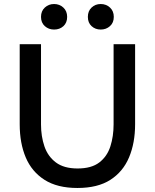

<svg xmlns="http://www.w3.org/2000/svg" viewBox="-20 -927 770 955"><path d="M365 8Q265 8 201.5 -32.5Q138 -73 108 -144Q78 -215 78 -309V-707H184V-308Q184 -249 201 -199Q218 -149 258 -119Q298 -89 366 -89Q435 -89 474 -119Q513 -149 529 -199Q545 -249 545 -308V-707H652V-309Q652 -216 622 -144.5Q592 -73 529 -32.5Q466 8 365 8ZM481 -780Q454 -780 435.5 -797Q417 -814 417 -843Q417 -872 435.5 -889.5Q454 -907 481 -907Q508 -907 527 -889.5Q546 -872 546 -843Q546 -814 527 -797Q508 -780 481 -780ZM249 -780Q222 -780 203 -797Q184 -814 184 -843Q184 -872 203 -889.5Q222 -907 249 -907Q276 -907 295 -889.5Q314 -872 314 -843Q314 -814 295.5 -797Q277 -780 249 -780Z"/></svg>

Font: Onest Medium
Style: Regular
Weight: 500
Designer: Dmitri Voloshin, Andrey Kudryavtsev
Foundry: Dmitri Voloshin, Andrey Kudryavtsev
Version: Version 1.000;gftools[0.9.33]